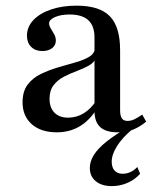

<svg xmlns="http://www.w3.org/2000/svg" viewBox="-20 -447 548 665"><path d="M307.3 -207.3V-316.9Q307.3 -357.3 285.9 -377Q264.5 -396.8 221 -396.8Q191.1 -396.8 170.6 -387.9Q150 -379 150 -366.1Q150 -358.1 155.6 -348.8Q161.3 -339.5 167.3 -329Q173.4 -318.5 173.4 -306.5Q173.4 -290.3 160.5 -280.2Q147.6 -270.2 126.6 -270.2Q102.4 -270.2 87.9 -284.7Q73.4 -299.2 73.4 -323.4Q73.4 -354 95.6 -377.4Q117.7 -400.8 156.5 -414.1Q195.2 -427.4 245.2 -427.4Q325 -427.4 360.5 -390.7Q396 -354 396 -273.4V-207.3ZM176.6 11.3Q121.8 11.3 89.9 -16.9Q58.1 -45.2 58.1 -92.7Q58.1 -130.6 75.8 -154Q93.5 -177.4 122.2 -191.1Q150.8 -204.8 182.7 -214.1Q214.5 -223.4 243.1 -231.5Q271.8 -239.5 290.3 -251.2Q308.9 -262.9 308.9 -283.1L311.3 -245.2Q305.6 -229.8 287.5 -219.8Q269.4 -209.7 246.4 -201.2Q223.4 -192.7 201.6 -181.5Q179.8 -170.2 165.7 -152Q151.6 -133.9 151.6 -104.8Q151.6 -74.2 168.5 -56.9Q185.5 -39.5 216.1 -39.5Q245.2 -39.5 270.2 -54.8Q295.2 -70.2 314.5 -100V-68.5Q288.7 -28.2 254.4 -8.5Q220.2 11.3 176.6 11.3ZM396 -65.3Q396 -46 402 -37.1Q408.1 -28.2 421.8 -28.2Q434.7 -28.2 447.2 -34.7Q459.7 -41.1 472.6 -50L486.3 -25.8Q465.3 -8.1 441.9 1.6Q418.5 11.3 387.9 11.3Q346.8 11.3 327 -6.9Q307.3 -25 307.3 -62.9V-207.3H396ZM366.9 197.6Q332.3 197.6 311.7 180.6Q291.1 163.7 291.1 134.7Q291.1 112.1 305.2 89.5Q319.4 66.9 349.2 43.1Q379 19.4 425.8 -7.3H445.2Q445.2 -4.8 444 -3.6Q442.7 -2.4 440.3 -0.8Q404.8 28.2 385.9 58.1Q366.9 87.9 366.9 112.9Q366.9 133.1 377 144Q387.1 154.8 404.8 154.8Q433.1 154.8 455.6 131.5L465.3 154.8Q447.6 175 421.8 186.3Q396 197.6 366.9 197.6Z"/></svg>

Font: Playfair 5pt SemiExpanded Light Medium
Style: Regular
Weight: 500
Version: Version 2.203